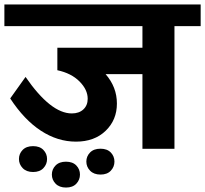

<svg xmlns="http://www.w3.org/2000/svg" viewBox="-35 -672 926 867"><path d="M216.1 157.5Q199.2 140 199.2 116.3Q199.2 92.5 215.9 75.3Q232.6 58.1 262.9 58.1Q293.2 58.1 309.7 75.3Q326.1 92.5 326.1 116.3Q326.1 140 309.7 157.5Q293.2 174.9 263.1 174.9Q233.1 174.9 216.1 157.5ZM371.8 98.8Q354.9 81.4 354.9 57.6Q354.9 33.9 371.6 16.7Q388.3 -0.5 418.6 -0.5Q448.9 -0.5 465.4 16.7Q481.8 33.9 481.8 57.6Q481.8 81.4 465.4 98.8Q448.9 116.3 418.9 116.3Q388.8 116.3 371.8 98.8ZM67.5 87.2Q50.6 69.8 50.6 46Q50.6 22.2 67.2 5.1Q83.9 -12.1 114.3 -12.1Q144.6 -12.1 161 5.1Q177.5 22.2 177.5 46Q177.5 69.8 161 87.2Q144.6 104.7 114.5 104.7Q84.4 104.7 67.5 87.2ZM608.2 0V-337.2H441.9Q492.9 -278.6 492.9 -204.5Q492.9 -130.4 442.1 -81.4Q391.3 -32.4 308.1 -32.4Q225 -32.4 149.4 -81.9Q73.8 -131.4 11.1 -227.5L80.4 -324.6Q194.1 -159.8 289.2 -159.8Q322 -159.8 341.5 -178Q361 -196.2 361 -226Q361 -266.9 324.1 -304.1Q287.2 -341.3 224 -354.9V-456.5H608.2V-554.1H-15.2V-651.7H871.1V-554.1H752.8V0Z"/></svg>

Font: Khula
Style: Bold
Weight: 700
Designer: Erin McLaughlin, Steve Matteson
Version: Version 1.000;PS 1.0;hotconv 1.0.72;makeotf.lib2.5.5900; ttf